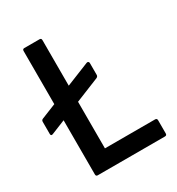

<svg xmlns="http://www.w3.org/2000/svg" viewBox="-168 -755 787 856"><g transform="rotate(-30 226.0 -327.5)"><path d="M3 -259Q-8 -255 -8 -267V-329Q-8 -338 0 -341L293 -459Q298 -461 301.5 -458.5Q305 -456 305 -451V-390Q305 -382 297 -378ZM85 0Q76 0 76 -10V-645Q76 -655 85 -655H164Q173 -655 173 -645V-88H431Q441 -88 441 -78V-10Q441 0 431 0Z"/></g></svg>

Font: Sofia Sans Semi Condensed SemiBold
Style: Regular
Weight: 600
Designer: Botio Nikoltchev, Ani Petrova
Foundry: lettersoup
Version: Version 4.100